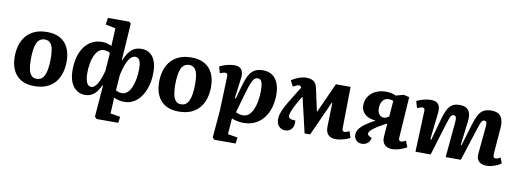

<svg xmlns="http://www.w3.org/2000/svg" viewBox="-72 -1210 5062 1878"><g transform="rotate(10 2459.0 -270.5)"><path d="M278 15Q198 15 145.5 -16.5Q93 -48 67 -105Q41 -162 41 -237Q41 -295 56 -347.5Q71 -400 103.5 -440.5Q136 -481 188 -504.5Q240 -528 314 -528Q392 -528 444.5 -497.5Q497 -467 523.5 -411Q550 -355 550 -278Q550 -221 535.5 -168Q521 -115 489 -74Q457 -33 405 -9Q353 15 278 15ZM287 -59Q332 -59 354 -90.5Q376 -122 384 -172Q392 -222 392 -279Q392 -329 385 -368Q378 -407 358.5 -429.5Q339 -452 303 -452Q275 -452 255 -438Q235 -424 223 -396Q211 -368 206 -327Q201 -286 201 -232Q201 -180 209 -141Q217 -102 236 -80.5Q255 -59 287 -59Z M1079 -388 1085 -386Q1112 -456 1151 -491Q1190 -526 1250 -526Q1300 -526 1334 -502Q1368 -478 1386 -431.5Q1404 -385 1404 -317Q1404 -247 1387.5 -187Q1371 -127 1340.5 -81.5Q1310 -36 1267 -11Q1224 14 1171 14Q1139 14 1113.5 7Q1088 0 1069 -10L1061 149L1159 165L1151 226H936L916 207L941 -108L935 -109Q921 -79 905.5 -56Q890 -33 871.5 -17.5Q853 -2 830.5 6Q808 14 781 14Q736 14 699.5 -11Q663 -36 642 -84.5Q621 -133 621 -206Q621 -275 636.5 -333Q652 -391 682.5 -434.5Q713 -478 757.5 -502Q802 -526 860 -526Q886 -526 911 -519.5Q936 -513 954 -502L963 -679L864 -700L873 -767H1085L1103 -751ZM829 -74Q849 -74 868 -93Q887 -112 905 -151.5Q923 -191 939 -253L952 -433Q941 -441 923.5 -445.5Q906 -450 890 -450Q860 -450 837 -429.5Q814 -409 798.5 -373.5Q783 -338 775.5 -293Q768 -248 768 -199Q768 -157 775.5 -129Q783 -101 796.5 -87.5Q810 -74 829 -74ZM1204 -439Q1168 -439 1139 -393.5Q1110 -348 1085 -238L1074 -83Q1089 -75 1104 -70.5Q1119 -66 1135 -66Q1165 -66 1188.5 -87Q1212 -108 1228 -144.5Q1244 -181 1252.5 -229Q1261 -277 1261 -332Q1261 -369 1254.5 -392.5Q1248 -416 1235.5 -427.5Q1223 -439 1204 -439Z M1712 15Q1632 15 1579.5 -16.5Q1527 -48 1501 -105Q1475 -162 1475 -237Q1475 -295 1490 -347.5Q1505 -400 1537.5 -440.5Q1570 -481 1622 -504.5Q1674 -528 1748 -528Q1826 -528 1878.5 -497.5Q1931 -467 1957.5 -411Q1984 -355 1984 -278Q1984 -221 1969.5 -168Q1955 -115 1923 -74Q1891 -33 1839 -9Q1787 15 1712 15ZM1721 -59Q1766 -59 1788 -90.5Q1810 -122 1818 -172Q1826 -222 1826 -279Q1826 -329 1819 -368Q1812 -407 1792.5 -429.5Q1773 -452 1737 -452Q1709 -452 1689 -438Q1669 -424 1657 -396Q1645 -368 1640 -327Q1635 -286 1635 -232Q1635 -180 1643 -141Q1651 -102 1670 -80.5Q1689 -59 1721 -59Z M2121 -394Q2123 -418 2117.5 -428Q2112 -438 2098 -438Q2088 -438 2071.5 -433.5Q2055 -429 2045 -424L2027 -489Q2045 -498 2069 -506.5Q2093 -515 2121 -520.5Q2149 -526 2177 -526Q2225 -526 2245 -496Q2265 -466 2259 -418L2232 -210L2242 -208L2276 -331Q2289 -375 2302.5 -411Q2316 -447 2335.5 -472.5Q2355 -498 2384.5 -512Q2414 -526 2458 -526Q2511 -526 2548.5 -501Q2586 -476 2606 -428Q2626 -380 2626 -312Q2626 -243 2608.5 -184Q2591 -125 2556.5 -80.5Q2522 -36 2471.5 -11Q2421 14 2355 14Q2320 14 2289 6.5Q2258 -1 2239 -10L2227 149L2325 165L2317 226H2106L2086 207L2109 -62ZM2421 -440Q2405 -440 2393 -432Q2381 -424 2369.5 -403Q2358 -382 2345 -343Q2332 -304 2314 -241L2267 -75Q2282 -68 2300 -63Q2318 -58 2339 -58Q2371 -58 2396 -79Q2421 -100 2437.5 -137Q2454 -174 2462.5 -222.5Q2471 -271 2471 -325Q2471 -349 2469 -369.5Q2467 -390 2462 -406Q2457 -422 2447 -431Q2437 -440 2421 -440Z M3019 12H2964L2883 -335H2878Q2859 -304 2844 -277.5Q2829 -251 2818 -229.5Q2807 -208 2799.5 -189.5Q2792 -171 2788 -156Q2780 -131 2788 -117Q2796 -103 2821 -99L2853 -97Q2859 -47 2836.5 -16Q2814 15 2769 15Q2733 15 2708.5 -10.5Q2684 -36 2684 -82Q2684 -107 2692.5 -134.5Q2701 -162 2717 -195Q2733 -228 2758 -269Q2769 -287 2780.5 -305.5Q2792 -324 2803.5 -343.5Q2815 -363 2827.5 -383Q2840 -403 2854 -423Q2848 -434 2842.5 -438Q2837 -442 2828 -442Q2820 -442 2806 -436.5Q2792 -431 2771 -419L2741 -477Q2770 -497 2809.5 -512.5Q2849 -528 2888 -528Q2932 -528 2959.5 -510Q2987 -492 2997 -442L3045 -221H3049L3182 -515H3328L3322 -107Q3321 -88 3326.5 -79.5Q3332 -71 3345 -71Q3354 -71 3364.5 -74.5Q3375 -78 3394 -86L3413 -23Q3400 -15 3376.5 -6.5Q3353 2 3325.5 8Q3298 14 3272 14Q3222 14 3196 -14Q3170 -42 3173 -101L3179 -331H3174Z M3744 -224Q3700 -202 3668.5 -183Q3637 -164 3616 -148Q3595 -132 3585.5 -119Q3576 -106 3575 -96Q3575 -89 3579 -83Q3583 -77 3594 -70L3618 -58Q3611 -22 3587 -4Q3563 14 3532 14Q3497 14 3475.5 -8Q3454 -30 3454 -60Q3454 -92 3472.5 -119Q3491 -146 3528.5 -173Q3566 -200 3620 -230L3623 -234Q3582 -236 3549.5 -252Q3517 -268 3499 -295.5Q3481 -323 3481 -359Q3481 -408 3505.5 -446Q3530 -484 3575 -506.5Q3620 -529 3679 -529Q3707 -529 3730 -524Q3753 -519 3778 -508L3855 -529L3910 -515L3883 -109Q3882 -92 3887.5 -83Q3893 -74 3905 -74Q3914 -74 3925 -78Q3936 -82 3953 -90L3977 -30Q3962 -20 3938 -10Q3914 0 3886.5 7Q3859 14 3834 14Q3783 14 3756.5 -14Q3730 -42 3734 -96ZM3763 -453Q3748 -458 3738.5 -459.5Q3729 -461 3715 -461Q3679 -461 3657.5 -432Q3636 -403 3636 -357Q3636 -320 3653 -297.5Q3670 -275 3700 -275Q3712 -275 3724 -280Q3736 -285 3751 -296Z M4395 -345Q4399 -383 4394 -400Q4389 -417 4369 -417Q4356 -417 4347 -407.5Q4338 -398 4330 -374.5Q4322 -351 4309 -311L4214 0H4063L4079 -402Q4080 -423 4074.5 -431Q4069 -439 4054 -439Q4045 -439 4032.5 -434Q4020 -429 4004 -423L3984 -490Q4003 -500 4027 -508Q4051 -516 4077 -521Q4103 -526 4127 -526Q4176 -526 4198.5 -499Q4221 -472 4215 -416L4185 -146L4195 -144L4256 -363Q4271 -417 4289.5 -453Q4308 -489 4336.5 -507.5Q4365 -526 4410 -526Q4454 -526 4479.5 -509.5Q4505 -493 4514 -459.5Q4523 -426 4516 -375L4488 -144L4496 -142L4561 -359Q4578 -416 4597.5 -453Q4617 -490 4647.5 -508Q4678 -526 4725 -526Q4773 -526 4799.5 -507.5Q4826 -489 4836 -454.5Q4846 -420 4842 -373L4822 -120Q4820 -96 4824.5 -84Q4829 -72 4846 -72Q4857 -72 4868.5 -76.5Q4880 -81 4893 -89L4914 -34Q4898 -21 4872.5 -10Q4847 1 4821 7.5Q4795 14 4773 14Q4737 14 4713.5 2Q4690 -10 4679.5 -32.5Q4669 -55 4672 -87L4697 -352Q4701 -390 4695.5 -403.5Q4690 -417 4673 -417Q4661 -417 4653 -409Q4645 -401 4636 -376Q4627 -351 4610 -300L4514 0H4363Z"/></g></svg>

Font: Literata
Style: Bold Italic
Weight: 700
Italic angle: -2°
Designer: Latin by Veronika Burian and Jose Scaglione. Greek by Irene Vlachou. Cyrillic by Vera Evstafieva
Foundry: TypeTogether
Version: Version 3.103;gftools[0.9.29]